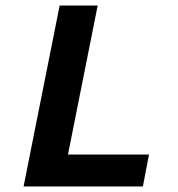

<svg xmlns="http://www.w3.org/2000/svg" viewBox="-20 -672 640 692"><path d="M65 0 195 -652H332L225 -115H517L495 0Z"/></svg>

Font: Source Code Pro ExtraLight
Style: Bold Italic
Weight: 700
Italic angle: -11°
Monospace: yes
Version: Version 1.016;hotconv 1.0.116;makeotfexe 2.5.65601